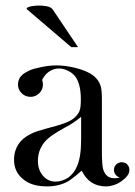

<svg xmlns="http://www.w3.org/2000/svg" viewBox="-20 -656 481 684"><path d="M269 -240Q256 -229 242 -219.5Q228 -210 212 -202Q178 -183 163 -172Q156 -167 150 -161.5Q144 -156 138 -149Q115 -120 115 -83Q115 -51 133 -30Q151 -9 178 -9Q200 -9 223 -23Q244 -39 254 -63Q269 -96 269 -158ZM130 -371Q133 -363 133 -355Q133 -337 120 -324Q107 -311 89 -311Q70 -311 57 -324Q44 -337 44 -355Q44 -363 47 -371Q53 -390 81 -403Q90 -408 101.5 -411Q113 -414 127 -417Q155 -423 182 -423Q211 -423 245 -415Q262 -411 275.5 -406Q289 -401 300 -395Q331 -377 339 -348Q343 -335 343 -299V-118Q343 -95 344 -79Q345 -63 347 -55Q356 -21 388 -21Q399 -21 407 -24Q398 -26 392 -33.5Q386 -41 386 -51Q386 -62 394 -70Q402 -78 414 -78Q422 -78 429 -74Q441 -65 441 -51Q441 -39 432.5 -28.5Q424 -18 411.5 -9.5Q399 -1 385 3.5Q371 8 359 8Q325 8 302 -9Q285 -21 271 -48Q254 -33 241.5 -23.5Q229 -14 221 -9Q189 8 147 8Q92 8 62 -18Q30 -44 30 -87Q30 -127 56 -155Q64 -163 72 -168.5Q80 -174 90 -179Q99 -184 113 -188.5Q127 -193 145 -198Q188 -209 207 -216Q218 -220 226 -224Q234 -228 241 -233Q257 -246 263 -260Q266 -268 267 -278Q268 -288 268 -302Q268 -358 247 -385Q237 -397 222 -404Q206 -412 190 -412Q171 -412 155 -401Q141 -392 131 -373ZM258 -488H234L77 -622Q71 -627 82 -631Q93 -635 110.5 -636Q128 -637 145 -634Q162 -631 168 -622Z"/></svg>

Font: Wachinanga
Style: Regular
Weight: 400
Designer: deFharo
Foundry: deFharo
Version: Wachinanga: Version 2.001 2013